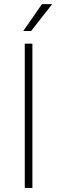

<svg xmlns="http://www.w3.org/2000/svg" viewBox="-20 -926 282 946"><path d="M139.6 -710.9V0H102.1V-710.9ZM94.7 -773.4 187 -905.8H237.3L133.3 -773.4Z"/></svg>

Font: Roboto Condensed ExtraLight
Style: Regular
Weight: 250
Designer: Christian Robertson
Foundry: Google
Version: Version 3.008; 2023